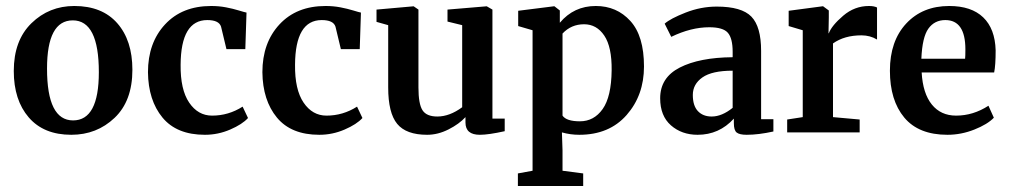

<svg xmlns="http://www.w3.org/2000/svg" viewBox="-20 -442 3370 641"><path d="M224 -40Q310 -40 310 -201Q310 -374 223 -374Q137 -374 137 -213Q137 -40 224 -40ZM26 -205Q26 -307 85 -364.5Q144 -422 228 -422Q321 -422 371.5 -364.5Q422 -307 422 -209Q422 -105 362.5 -48.5Q303 8 218 8Q126 8 76 -50Q26 -108 26 -205Z M474 -201Q474 -299 531 -360.5Q588 -422 685 -422Q711 -422 734.5 -417.5Q758 -413 777.5 -407Q797 -401 803 -400L799 -278H736L718 -353Q711 -375 672 -375Q584 -375 583 -226Q582 -143 611.5 -99.5Q641 -56 688 -56Q743 -56 790 -86L808 -48Q789 -27 748.5 -9.5Q708 8 664 8Q570 8 522.5 -49.5Q475 -107 474 -201Z M856 -201Q856 -299 913 -360.5Q970 -422 1067 -422Q1093 -422 1116.5 -417.5Q1140 -413 1159.5 -407Q1179 -401 1185 -400L1181 -278H1118L1100 -353Q1093 -375 1054 -375Q966 -375 965 -226Q964 -143 993.5 -99.5Q1023 -56 1070 -56Q1125 -56 1172 -86L1190 -48Q1171 -27 1130.5 -9.5Q1090 8 1046 8Q952 8 904.5 -49.5Q857 -107 856 -201Z M1582 8Q1534 8 1534 -33V-51Q1513 -28 1477.5 -10Q1442 8 1406 8Q1336 8 1306 -28.5Q1276 -65 1276 -150V-358L1237 -369V-410L1361 -421L1377 -410V-150Q1377 -95 1390.5 -74Q1404 -53 1440 -53Q1481 -53 1523 -84V-358L1474 -370V-410L1605 -421L1624 -410V-46H1665V-4Q1611 8 1582 8Z M2130 -220Q2130 -124 2072 -58Q2014 8 1914 8Q1884 8 1856 0L1858 60V128L1927 137V179H1709V137L1758 128V-341L1710 -355V-406L1829 -421H1831L1849 -407V-366Q1896 -422 1969 -422Q2039 -422 2084.5 -372Q2130 -322 2130 -220ZM1930 -361Q1887 -361 1858 -330V-56Q1871 -37 1916 -37Q1963 -37 1992 -78Q2021 -119 2022 -207Q2023 -285 1997.5 -323Q1972 -361 1930 -361Z M2184 -114Q2184 -183 2249.5 -216.5Q2315 -250 2426 -251V-269Q2426 -314 2410 -332.5Q2394 -351 2348 -351Q2287 -351 2221 -319L2199 -363Q2218 -380 2269 -400Q2320 -420 2373 -420Q2456 -420 2488.5 -386.5Q2521 -353 2521 -272V-44H2562V-3Q2512 8 2473 8Q2449 8 2439.5 0.5Q2430 -7 2430 -31V-46Q2381 8 2309 8Q2256 8 2220 -23.5Q2184 -55 2184 -114ZM2356 -53Q2390 -53 2426 -82V-206Q2357 -206 2325 -183.5Q2293 -161 2293 -125Q2293 -89 2310 -71Q2327 -53 2356 -53Z M2608 0V-43L2660 -51V-341L2613 -355V-406L2726 -421H2728L2747 -407V-384L2746 -331H2747Q2757 -357 2795 -389.5Q2833 -422 2881 -422Q2898 -422 2908 -417V-310Q2885 -324 2856 -324Q2799 -324 2761 -297V-51L2850 -43V0Z M3143 8Q3047 8 2999 -49.5Q2951 -107 2951 -206Q2951 -305 3005.5 -363.5Q3060 -422 3149 -422Q3223 -422 3262.5 -384Q3302 -346 3304 -274Q3304 -224 3299 -200H3057Q3061 -130 3091 -93Q3121 -56 3172 -56Q3229 -56 3280 -89L3298 -49Q3277 -27 3233 -9.5Q3189 8 3143 8ZM3136 -375Q3100 -375 3079.5 -346.5Q3059 -318 3056 -246H3202Q3203 -254 3203 -277Q3203 -375 3136 -375Z"/></svg>

Font: Aikya SemiBold
Style: Regular
Weight: 600
Designer: Neelakash Kshetrimayum (Latin subset based on Merriweather by Eben Sorkin)
Foundry: Brand New Type
Version: Version 1.00 b005